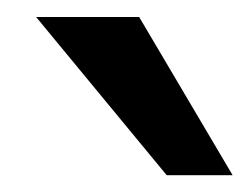

<svg xmlns="http://www.w3.org/2000/svg" viewBox="-20 -770 294 226"><path d="M253.8 -563.8H176.2L22.5 -750H143.8Z"/></svg>

Font: Now Medium
Style: Regular
Weight: 500
Designer: Alfredo Marco Pradil
Foundry: Alfredo Marco Pradil
Version: Version 1.002;PS 001.002;hotconv 1.0.88;makeotf.lib2.5.64775